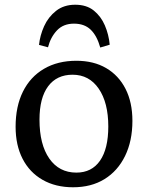

<svg xmlns="http://www.w3.org/2000/svg" viewBox="-20 -778 626 812"><path d="M289 14Q215 14 160 -17.5Q105 -49 75.5 -106.5Q46 -164 46 -242Q46 -328 77 -390.5Q108 -453 166 -487Q224 -521 303 -521Q376 -521 429 -490Q482 -459 511 -402Q540 -345 540 -267Q540 -182 509 -118.5Q478 -55 422 -20.5Q366 14 289 14ZM303 -48Q368 -48 403 -98.5Q438 -149 438 -243Q438 -344 397.5 -403Q357 -462 287 -462Q220 -462 183.5 -413Q147 -364 147 -272Q147 -167 188.5 -107.5Q230 -48 303 -48ZM298 -758Q346 -758 376.5 -733.5Q407 -709 423.5 -670.5Q440 -632 444 -589L404 -577Q390 -627 363.5 -652.5Q337 -678 293 -678Q248 -678 221 -649.5Q194 -621 183 -578L145 -588Q149 -628 166.5 -667Q184 -706 217 -732Q250 -758 298 -758Z"/></svg>

Font: Literata 12pt
Style: Regular
Weight: 400
Designer: Latin by Veronika Burian and Jose Scaglione. Greek by Irene Vlachou. Cyrillic by Vera Evstafieva.
Foundry: TypeTogether
Version: Version 3.002